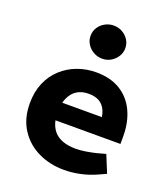

<svg xmlns="http://www.w3.org/2000/svg" viewBox="-143 -879 865 988"><g transform="rotate(20 290.0 -385.0)"><path d="M321 8Q245 8 181 -22.5Q117 -53 78.5 -112Q40 -171 40 -255Q40 -318 61 -367Q82 -416 119.5 -450.5Q157 -485 205.5 -503Q254 -521 308 -521Q386 -521 440 -488Q494 -455 522 -395.5Q550 -336 550 -259V-217H194Q202 -181 221.5 -158.5Q241 -136 271.5 -125.5Q302 -115 341 -115Q366 -115 394.5 -119.5Q423 -124 452 -131L499 -144L538 -49L494 -29Q451 -10 407 -1Q363 8 321 8ZM196 -314H413Q406 -358 380.5 -381Q355 -404 309 -404Q280 -404 257.5 -394Q235 -384 219.5 -364Q204 -344 196 -314ZM310 -597Q285 -597 263 -609.5Q241 -622 228 -642.5Q215 -663 215 -688Q215 -713 228 -733.5Q241 -754 263 -766Q285 -778 310 -778Q336 -778 357.5 -766Q379 -754 392 -733.5Q405 -713 405 -688Q405 -663 392 -642.5Q379 -622 358 -609.5Q337 -597 310 -597Z"/></g></svg>

Font: REM SemiBold
Style: Regular
Weight: 600
Designer: Octavio Pardo
Foundry: Ashler Design
Version: Version 1.005;gftools[0.9.28]